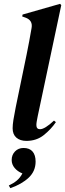

<svg xmlns="http://www.w3.org/2000/svg" viewBox="-20 -721 340 1003"><path d="M118 15Q85 15 65.5 -2Q46 -19 46 -51Q46 -69 50 -94.5Q54 -120 62 -160L119 -436Q127 -474 132.5 -505Q138 -536 145 -575Q152 -615 113 -629L96 -635L98 -645L294 -701L300 -694L177 -114Q174 -99 172 -87.5Q170 -76 170 -68Q170 -46 189 -46Q214 -46 262 -91L272 -83Q247 -46 209 -15.5Q171 15 118 15ZM34 262 26 248Q50 237 67.5 222.5Q85 208 97 185Q72 175 56.5 156.5Q41 138 41 115Q41 88 58.5 70Q76 52 103 52Q134 52 150 70.5Q166 89 166 123Q166 173 130 207Q94 241 34 262Z"/></svg>

Font: DM Serif Display
Style: Italic
Weight: 400
Italic angle: -12°
Designer: Colophon Foundry, Frank Grießhammer
Foundry: Colophon Foundry
Version: Version 5.100; ttfautohint (v1.8.2)